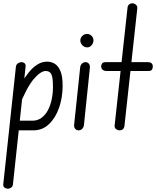

<svg xmlns="http://www.w3.org/2000/svg" viewBox="-46 -795 952 1171"><path d="M2 356Q-9 356 -18.5 349Q-28 342 -26 328L51 -388Q53 -402 63.5 -409Q74 -416 84 -416Q96 -416 104 -409Q112 -402 110 -388L33 329Q32 342 22.5 349Q13 356 2 356ZM336 -271Q336 -202 315 -140Q294 -78 254 -39Q214 0 157 0H39L45 -59H153Q183 -59 206.5 -76Q230 -93 245.5 -121.5Q261 -150 269 -187.5Q277 -225 277 -265Q277 -323 267 -342.5Q257 -362 233 -362Q202 -362 160 -313Q118 -264 71 -147L83 -285Q105 -323 129.5 -353.5Q154 -384 182 -401.5Q210 -419 242 -419Q265 -419 286.5 -407Q308 -395 322 -363Q336 -331 336 -271Z M434 0Q422 0 413.5 -8.5Q405 -17 406 -33L443 -384Q445 -400 455 -408Q465 -416 476 -416Q487 -416 495.5 -407Q504 -398 502 -380L466 -33Q464 -17 454.5 -8.5Q445 0 434 0ZM485 -506Q469 -506 456.5 -519Q444 -532 444 -548Q444 -565 456.5 -576.5Q469 -588 485 -588Q501 -588 512.5 -576.5Q524 -565 524 -548Q524 -532 512.5 -519Q501 -506 485 -506Z M683 0Q672 0 662 -7.5Q652 -15 653 -29L732 -750Q734 -762 742 -768.5Q750 -775 760 -775Q773 -775 783 -766.5Q793 -758 791 -741L713 -27Q711 -13 703 -6.5Q695 0 683 0ZM571 -390Q571 -401 577 -408.5Q583 -416 601 -416H854Q872 -416 879 -408.5Q886 -401 886 -390Q886 -379 881 -370.5Q876 -362 858 -362H605Q587 -362 579 -370.5Q571 -379 571 -390Z"/></svg>

Font: Edu NSW ACT Foundation
Style: Regular
Weight: 400
Designer: Tina and Corey Anderson
Foundry: Google for Education
Version: Version 1.003